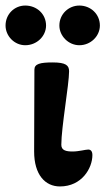

<svg xmlns="http://www.w3.org/2000/svg" viewBox="-58 -657 380 692"><path d="M33 -494C75 -494 108 -527 108 -565C108 -606 75 -637 33 -637C-6 -637 -38 -606 -38 -565C-38 -527 -6 -494 33 -494ZM228 -494C269 -494 302 -527 302 -565C302 -606 269 -637 228 -637C189 -637 156 -606 156 -565C156 -527 189 -494 228 -494ZM158 15C237 15 275 -51 275 -98C275 -112 269 -118 260 -118C250 -118 226 -111 204 -111C182 -111 163 -114 163 -135C163 -198 191 -353 191 -400C191 -421 180 -432 132 -432C87 -432 66 -427 66 -406L65 -111C65 -27 105 15 158 15Z"/></svg>

Font: EB Garamond
Style: Bold
Weight: 700
Designer: Georg Duffner and Octavio Pardo
Foundry: Georg Duffner
Version: Version 1.000;PS 001.000;hotconv 1.0.88;makeotf.lib2.5.64775